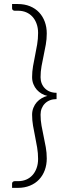

<svg xmlns="http://www.w3.org/2000/svg" viewBox="-20 -778 335 930"><path d="M254 -298Q236.5 -298 222.2 -292.5Q208 -287 197.8 -276.8Q187.5 -266.5 182 -252.8Q176.5 -239 176.5 -222.5Q176.5 -195 181.2 -169Q186 -143 191.5 -117Q197 -91 201.8 -64.8Q206.5 -38.5 206.5 -10.5Q206.5 20 197 46Q187.5 72 169.5 91.2Q151.5 110.5 125.2 121.2Q99 132 66 132H38.5V111Q38.5 105.5 42.5 102.5Q46.5 99.5 51 99.5H67.5Q89 99.5 106.8 92Q124.5 84.5 137.2 70.5Q150 56.5 157.2 36.5Q164.5 16.5 164.5 -8Q164.5 -36 160 -63Q155.5 -90 150 -116.5Q144.5 -143 140 -169.2Q135.5 -195.5 135.5 -222Q135.5 -240.5 141.8 -256Q148 -271.5 158.2 -283Q168.5 -294.5 181.8 -302.2Q195 -310 209.5 -313.5Q195 -316.5 181.8 -324.2Q168.5 -332 158.2 -343.5Q148 -355 141.8 -370.5Q135.5 -386 135.5 -404.5Q135.5 -431 140 -457.2Q144.5 -483.5 150 -509.8Q155.5 -536 160 -563Q164.5 -590 164.5 -618.5Q164.5 -643 157.2 -663Q150 -683 137.2 -697Q124.5 -711 106.8 -718.5Q89 -726 67.5 -726H51Q46.5 -726 42.5 -729Q38.5 -732 38.5 -737.5V-758.5H66Q99 -758.5 125.2 -747.8Q151.5 -737 169.5 -717.8Q187.5 -698.5 197 -672.5Q206.5 -646.5 206.5 -616Q206.5 -588 201.8 -561.8Q197 -535.5 191.5 -509.5Q186 -483.5 181.2 -457.5Q176.5 -431.5 176.5 -404Q176.5 -387.5 182 -373.8Q187.5 -360 197.8 -349.8Q208 -339.5 222.2 -334Q236.5 -328.5 254 -328.5Z"/></svg>

Font: LatoLatin Light
Style: Regular
Weight: 300
Designer: Lukasz Dziedzic with Adam Twardoch and Botio Nikoltchev
Foundry: tyPoland Lukasz Dziedzic
Version: Version 2.015; 2015-08-06; http://www.latofonts.com/